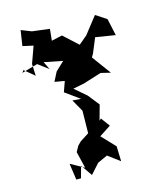

<svg xmlns="http://www.w3.org/2000/svg" viewBox="-131 -997 934 1106"><g transform="rotate(-15 335.5 -443.5)"><path d="M44 -660 139 -687 201 -641 178 -688 289 -666 237 -617 209 -562 268 -552 246 -490 332 -428 281 -432 322 -360 320 -226 267 -192 247 -172 228 -138 252 -39 171 -84 185 14H213L232 -56L279 12L332 -47L391 -74L462 -21L459 -111L383 -191L452 -236L413 -289L402 -279L427 -369L374 -436L304 -496L370 -509L479 -543L537 -529L454 -642L466 -663L502 -750L620 -731L598 -832L534 -874C508 -840 481 -807 455 -773L405 -731L320 -809H319L256 -795L263 -864L159 -877L98 -901L84 -809L147 -795L111 -695L114 -624L54 -674Z"/></g></svg>

Font: Hussar Lance
Style: ExBd
Weight: 700
Foundry: Cannot Into Space Fonts, PlusOne Fonts
Version: Version 2.270